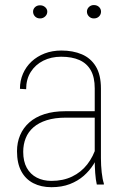

<svg xmlns="http://www.w3.org/2000/svg" viewBox="-20 -741 508 771"><path d="M360.4 -99.6V-386.2Q360.4 -430.7 344.7 -458.5Q329.1 -486.3 299.1 -499.8Q269 -513.2 225.6 -513.2Q185.5 -513.2 153.8 -497.3Q122.1 -481.4 103.5 -452.1Q85 -422.9 85 -382.8L60.1 -384.3Q60.1 -417 72.3 -445.1Q84.5 -473.1 106.7 -493.9Q128.9 -514.6 159.4 -526.4Q189.9 -538.1 226.6 -538.1Q272.9 -538.1 308.6 -522.9Q344.2 -507.8 364.7 -474.4Q385.3 -440.9 385.3 -385.3V-106Q385.3 -77.1 388.4 -48.8Q391.6 -20.5 397 -4.4V0H368.7Q364.3 -19 362.3 -46.4Q360.4 -73.7 360.4 -99.6ZM370.1 -294.4 371.1 -268.6H245.1Q200.2 -268.6 167.7 -258.3Q135.3 -248 114.3 -229.7Q93.3 -211.4 83.3 -186.3Q73.2 -161.1 73.2 -131.3Q73.2 -92.8 87.6 -66.9Q102.1 -41 127.7 -27.8Q153.3 -14.6 186.5 -14.6Q233.4 -14.6 269.5 -32Q305.7 -49.3 330.3 -80.8Q355 -112.3 367.7 -155.3L378.9 -131.3Q371.1 -106 355.5 -80.8Q339.8 -55.7 316.2 -34.9Q292.5 -14.2 260.3 -1.7Q228 10.7 186.5 10.7Q145 10.7 113.8 -5.4Q82.5 -21.5 65.4 -53.5Q48.3 -85.4 48.3 -133.8Q48.3 -168.9 60.8 -198.2Q73.2 -227.5 97.7 -249.3Q122.1 -271 158.4 -282.7Q194.8 -294.4 242.7 -294.4ZM112.8 -694.3Q112.8 -704.6 120.6 -712.2Q128.4 -719.7 141.1 -719.7Q152.8 -719.7 161.4 -712.2Q169.9 -704.6 169.9 -694.3Q169.9 -683.1 161.4 -675Q152.8 -667 141.1 -667Q128.4 -667 120.6 -675Q112.8 -683.1 112.8 -694.3ZM329.1 -694.3Q329.1 -705.1 337.2 -712.9Q345.2 -720.7 356.9 -720.7Q369.6 -720.7 377.7 -712.9Q385.7 -705.1 385.7 -694.3Q385.7 -683.1 377.7 -675Q369.6 -667 356.9 -667Q345.2 -667 337.2 -675Q329.1 -683.1 329.1 -694.3Z"/></svg>

Font: Roboto Condensed Thin
Style: Regular
Weight: 250
Width: 3
Designer: Christian Robertson
Foundry: Google
Version: Version 3.009; 2024